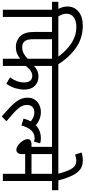

<svg xmlns="http://www.w3.org/2000/svg" viewBox="582 -1518 948 2152"><g transform="rotate(90 1056.0 -442.0)"><path d="M89 -551H0V-622H80Q68 -644 60.5 -669Q53 -694 53 -724Q53 -802 111 -849Q169 -896 266 -896Q407 -896 516 -819.5Q625 -743 704 -615H620Q467 -824 283 -824Q213 -824 173.5 -794.5Q134 -765 134 -714Q134 -684 143.5 -661.5Q153 -639 165 -622H273V-551H170V0H89Z M719 -551V-349Q744 -373 773 -386Q802 -399 837 -399Q902 -399 943 -357.5Q984 -316 984 -239Q984 -193 969 -141Q954 -89 919 -39L847 -80Q872 -112 888 -154Q904 -196 904 -237Q904 -284 884 -307Q864 -330 829 -330Q776 -330 719 -257V0H638V-193Q614 -174 582 -160Q550 -146 507 -146Q467 -146 435 -160.5Q403 -175 384 -197Q359 -226 348.5 -261.5Q338 -297 338 -354V-551H259V-622H1045V-551ZM419 -551V-360Q419 -305 425 -281Q431 -257 447 -240Q467 -217 507 -217Q548 -217 580 -234Q612 -251 638 -278V-551Z M1030 -622H1545V-551H1030ZM1567 -349Q1547 -356 1524 -356Q1500 -356 1475 -344Q1450 -332 1427 -300.5Q1404 -269 1386 -208L1309 -232Q1321 -278 1341 -313Q1318 -331 1293.5 -342Q1269 -353 1239 -353Q1199 -353 1177.5 -330Q1156 -307 1156 -271Q1156 -233 1177.5 -198.5Q1199 -164 1240 -126.5Q1281 -89 1339 -40L1285 12Q1227 -38 1179 -83.5Q1131 -129 1103 -175.5Q1075 -222 1075 -275Q1075 -328 1099.5 -361.5Q1124 -395 1160.5 -410.5Q1197 -426 1234 -426Q1278 -426 1314.5 -411.5Q1351 -397 1384 -370Q1443 -426 1530 -426Q1544 -426 1559.5 -424Q1575 -422 1586 -417Z M2009 -551V0H1928V-250H1707V-213Q1707 -180 1692.5 -165.5Q1678 -151 1659 -151Q1640 -151 1619 -163.5Q1598 -176 1580 -195.5Q1562 -215 1550.5 -237Q1539 -259 1539 -278Q1539 -296 1552.5 -308.5Q1566 -321 1600 -321H1626V-551H1500V-622H2112V-551ZM1928 -551H1707V-321H1928Z M1929 -615Q1908 -694 1887.5 -739.5Q1867 -785 1842 -804Q1817 -823 1783 -823Q1761 -823 1744 -818.5Q1727 -814 1713 -809L1689 -882Q1728 -896 1780 -896Q1834 -896 1873.5 -870.5Q1913 -845 1944.5 -783.5Q1976 -722 2004 -615Z"/></g></svg>

Font: Noto Sans Historical
Style: Regular
Weight: 400
Designer: Monotype Design Team
Foundry: Monotype Imaging Inc.
Version: Version 2.013; ttfautohint (v1.8.4.7-5d5b)